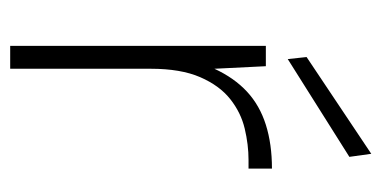

<svg xmlns="http://www.w3.org/2000/svg" viewBox="-206 -543 749 377"><g transform="rotate(90 168.5 -354.5)"><path d="M70 0V-502H110L115 -401Q133 -440 160 -465Q187 -490 225 -502Q263 -514 311 -514V-468H294Q264 -468 232.5 -460.5Q201 -453 174.5 -432Q148 -411 131.5 -373Q115 -335 115 -276V0ZM96 -545 92 -582 282 -709 288 -666Z"/></g></svg>

Font: DM Sans 16pt ExtraLight
Style: Regular
Weight: 250
Version: Version 4.004;gftools[0.9.30]